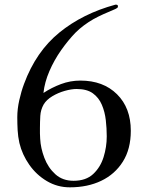

<svg xmlns="http://www.w3.org/2000/svg" viewBox="-20 -801 630 822"><path d="M437 -217Q437 -251 433 -286.5Q429 -322 416 -352.5Q403 -383 377.5 -401.5Q352 -420 308 -420Q286 -420 257.5 -412Q229 -404 204 -389Q179 -374 167 -354Q154 -331 152.5 -304.5Q151 -278 151 -252Q151 -241 151 -229.5Q151 -218 152 -207Q154 -167 170 -125Q186 -83 217 -55Q248 -27 295 -27Q348 -27 379 -56Q410 -85 423.5 -128.5Q437 -172 437 -217ZM540 -241Q540 -163 506 -109Q472 -55 413.5 -27Q355 1 279 1Q226 1 181 -25.5Q136 -52 105.5 -95.5Q75 -139 63 -189Q57 -216 55.5 -243.5Q54 -271 54 -299Q54 -334 62.5 -372Q71 -410 83 -442Q134 -580 234 -661.5Q334 -743 474 -781Q475 -781 475.5 -781Q476 -781 477 -781Q485 -781 485 -774Q485 -768 481 -767Q478 -764 474 -762.5Q470 -761 466 -759Q444 -750 422 -740Q400 -730 380 -719Q359 -707 339.5 -692.5Q320 -678 303 -661Q272 -629 242 -586.5Q212 -544 191.5 -496.5Q171 -449 166 -403Q201 -426 241 -441Q281 -456 324 -456Q422 -456 481 -397.5Q540 -339 540 -241Z"/></svg>

Font: Kaisei HarunoUmi
Style: Regular
Weight: 400
Designer: Font-Kai, 金井和夫
Foundry: KAZUO KANAI
Version: Version 5.003